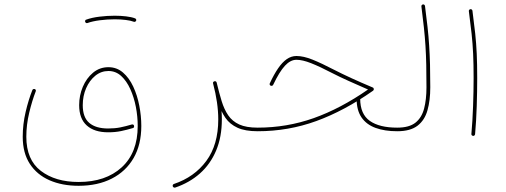

<svg xmlns="http://www.w3.org/2000/svg" viewBox="-20 -620 2339 887"><path d="M373.5 -518.6Q374.5 -516.1 377.7 -514.2Q380.9 -512.2 384.3 -513.7Q407.2 -522 441.4 -526.4Q475.6 -530.8 509.8 -530.8Q512.2 -530.8 513.9 -532Q515.6 -533.2 516.8 -535.2Q518.1 -537.1 518.1 -539.1Q518.1 -542.5 515.6 -544.9Q513.2 -547.4 509.8 -547.4Q475.1 -547.4 439.5 -543Q403.8 -538.6 378.4 -529.3Q375 -528.8 373.8 -525.4Q372.6 -522 373.5 -518.6ZM501.5 -539.1Q501.5 -535.6 503.9 -533.2Q506.3 -530.8 509.8 -530.8Q537.1 -530.8 560.8 -527.8Q584.5 -524.9 598.1 -519.5Q600.6 -518.6 602.8 -519Q605 -519.5 606.7 -521.2Q608.4 -522.9 608.9 -524.4Q610.4 -527.8 608.6 -531Q606.9 -534.2 604 -535.2Q587.4 -541.5 562.5 -544.4Q537.6 -547.4 509.8 -547.4Q506.3 -547.4 503.9 -544.9Q501.5 -542.5 501.5 -539.1ZM85 11.7Q85 86.9 117.9 137.2Q150.9 187.5 209 212.9Q267.1 238.3 343.3 238.3Q431.2 238.3 496.3 205.1Q561.5 171.9 597.2 110.1Q632.8 48.3 632.8 -38.1Q632.8 -84 623.5 -131.8Q614.3 -179.7 595.5 -220Q576.7 -260.3 548.1 -284.9Q519.5 -309.6 481 -309.6Q440.4 -309.6 409.9 -284.2Q379.4 -258.8 362.5 -218.8Q345.7 -178.7 345.7 -134.3Q345.7 -71.8 380.9 -40.3Q416 -8.8 479.5 -8.8Q512.2 -8.8 539.1 -14.4Q565.9 -20 593.8 -28.3Q597.7 -29.3 598.9 -32.5Q600.1 -35.6 599.1 -39.1Q598.6 -42.5 595.7 -44.2Q592.8 -45.9 588.9 -44.9Q561 -36.6 535.9 -31.5Q510.7 -26.4 479.5 -26.4Q422.9 -26.4 392.6 -52Q362.3 -77.6 362.3 -134.3Q362.3 -176.8 377.9 -212.6Q393.6 -248.5 420.4 -270.3Q447.3 -292 481 -292Q514.6 -292 539.8 -269Q564.9 -246.1 582 -208.3Q599.1 -170.4 607.7 -126Q616.2 -81.5 616.2 -38.1Q616.2 85.4 542.2 153.1Q468.3 220.7 343.3 220.7Q235.8 220.7 168.7 169.4Q101.6 118.2 101.6 11.7Q101.6 -43.5 115 -99.4Q128.4 -155.3 145 -197.8Q146.5 -201.7 145 -204.6Q143.6 -207.5 140.6 -208.5Q137.7 -209.5 134.3 -208.5Q130.9 -207.5 129.4 -203.6Q111.8 -159.7 98.4 -102.8Q85 -45.9 85 11.7Z M969.7 -244.1Q966.8 -243.2 965.1 -240.7Q963.4 -238.3 964.4 -234.4Q988.3 -144 988.3 -68.4Q988.3 48.8 933.1 123.5Q877.9 198.2 783.2 230Q780.3 231 778.6 234.1Q776.9 237.3 778.3 241.2Q779.3 244.1 782.5 245.8Q785.6 247.6 789.1 246.6Q855.5 224.1 903.8 181.2Q952.1 138.2 978.5 75.4Q1004.9 12.7 1004.9 -68.4Q1004.9 -146.5 981 -238.3Q980.5 -240.7 978.8 -242.2Q977.1 -243.7 974.9 -244.4Q972.7 -245.1 969.7 -244.1ZM964.4 -234.4Q976.1 -186 988.5 -145.5Q1001 -105 1021.5 -75.4Q1042 -45.9 1077.4 -29.8Q1112.8 -13.7 1169.9 -13.7H1170.4Q1174.3 -13.7 1176.5 -16.1Q1178.7 -18.6 1178.7 -22Q1178.7 -25.9 1176.5 -28.1Q1174.3 -30.3 1170.4 -30.3H1169.9Q1117.7 -30.3 1085.4 -44.9Q1053.2 -59.6 1034.4 -87.2Q1015.6 -114.7 1003.9 -153.1Q992.2 -191.4 981 -238.3Q980.5 -241.7 977.3 -243.7Q974.1 -245.6 970.7 -244.6Q968.8 -244.1 967 -242.4Q965.3 -240.7 964.6 -238.8Q963.9 -236.8 964.4 -234.4Z M1349.6 -361.3Q1325.7 -361.3 1304.9 -346.9Q1284.2 -332.5 1264.9 -304.4Q1245.6 -276.4 1226.6 -235.4Q1224.6 -231.9 1226.1 -228.8Q1227.5 -225.6 1230.5 -224.1Q1232.9 -223.1 1235.4 -223.4Q1237.8 -223.6 1239.5 -225.1Q1241.2 -226.6 1242.2 -228.5Q1271 -289.1 1296.4 -316.4Q1321.8 -343.8 1349.6 -343.8Q1377.4 -343.8 1417.2 -328.1Q1457 -312.5 1515.1 -282.2Q1549.3 -264.6 1590.1 -246.3Q1630.9 -228 1680.2 -206.5Q1553.2 -118.2 1429 -74.2Q1304.7 -30.3 1170.4 -30.3Q1167 -30.3 1164.3 -28.1Q1161.6 -25.9 1161.6 -22Q1161.6 -18.6 1164.3 -16.1Q1167 -13.7 1170.4 -13.7Q1312 -13.7 1441.4 -60.8Q1570.8 -107.9 1703.1 -200.7Q1707 -203.6 1707 -208Q1707 -210.4 1705.8 -212.6Q1704.6 -214.8 1702.1 -215.8Q1647.5 -238.8 1603.3 -259Q1559.1 -279.3 1522.9 -297.9Q1464.8 -328.1 1423.3 -344.7Q1381.8 -361.3 1349.6 -361.3ZM1627.4 -164.6Q1627.4 -110.8 1650.1 -77.6Q1672.9 -44.4 1715.1 -29.1Q1757.3 -13.7 1814.9 -13.7H1815.4Q1819.3 -13.7 1821.5 -16.1Q1823.7 -18.6 1823.7 -22Q1823.7 -25.9 1821.5 -28.1Q1819.3 -30.3 1815.4 -30.3H1814.9Q1732.9 -30.3 1688.5 -61.5Q1644 -92.8 1644 -164.6Q1644 -168.5 1641.8 -170.7Q1639.6 -172.9 1635.7 -172.9Q1632.3 -172.9 1629.9 -170.7Q1627.4 -168.5 1627.4 -164.6Z M1807.1 -22Q1807.1 -18.6 1809.6 -16.1Q1812 -13.7 1815.4 -13.7Q1875.5 -13.7 1908.7 -39.1Q1941.9 -64.5 1954.8 -110.4Q1967.8 -156.2 1967.8 -216.8Q1967.8 -274.9 1966.6 -321.3Q1965.3 -367.7 1962.6 -409.7Q1960 -451.7 1955.1 -495.6Q1950.2 -539.6 1943.4 -592.3Q1942.9 -595.7 1940.2 -597.9Q1937.5 -600.1 1934.1 -599.6Q1930.7 -599.1 1928.5 -596.4Q1926.3 -593.8 1926.8 -590.3Q1933.6 -537.6 1938.2 -493.9Q1942.9 -450.2 1945.6 -408.4Q1948.2 -366.7 1949.2 -320.8Q1950.2 -274.9 1950.2 -216.8Q1950.2 -160.2 1939.2 -118.2Q1928.2 -76.2 1899.2 -53.2Q1870.1 -30.3 1815.4 -30.3Q1812 -30.3 1809.6 -28.1Q1807.1 -25.9 1807.1 -22Z M2146 -568.4Q2153.8 -509.8 2158.7 -464.1Q2163.6 -418.5 2165.8 -370.8Q2168 -323.2 2168 -259.3Q2168 -198.7 2165.5 -129.9Q2163.1 -61 2157.7 -1Q2157.2 2.4 2159.7 4.9Q2162.1 7.3 2165.5 7.8Q2168.9 8.3 2171.6 5.9Q2174.3 3.4 2174.8 0Q2180.2 -61 2182.4 -129.9Q2184.6 -198.7 2184.6 -259.3Q2184.6 -323.7 2182.4 -371.8Q2180.2 -419.9 2175.3 -465.8Q2170.4 -511.7 2162.6 -570.3Q2162.1 -573.7 2159.4 -575.9Q2156.7 -578.1 2153.3 -577.6Q2149.9 -577.1 2147.7 -574.5Q2145.5 -571.8 2146 -568.4Z"/></svg>

Font: Mikhak VF
Style: Regular
Weight: 100
Designer: Amin Abedi
Version: Version 3.001